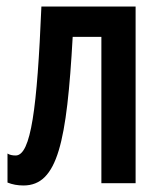

<svg xmlns="http://www.w3.org/2000/svg" viewBox="-20 -562 494 589"><path d="M396 0V-542H107C94 -230 75 -85 28 -85C18 -85 9 -87 3 -91V-2C18 4 34 7 52 7C157 7 185 -127 203 -449H291V0Z"/></svg>

Font: Noto Sans Display Condensed Medium
Style: Regular
Weight: 500
Width: 3
Designer: Monotype Design Team
Foundry: Monotype Imaging Inc.
Version: Version 1.900